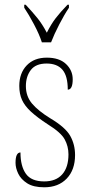

<svg xmlns="http://www.w3.org/2000/svg" viewBox="-20 -786 382 816"><path d="M168 10Q122 10 95.5 -7Q69 -24 57.5 -48Q46 -72 46 -94Q46 -138 67 -138Q67 -80 90 -47.5Q113 -15 168 -15Q218 -15 244.5 -45Q271 -75 271 -130Q271 -164 255 -193.5Q239 -223 184 -257Q138 -287 111.5 -311.5Q85 -336 73.5 -361.5Q62 -387 62 -421Q62 -475 93.5 -508Q125 -541 179 -541Q232 -541 260.5 -514Q289 -487 289 -449Q289 -405 268 -405Q268 -463 245.5 -489.5Q223 -516 178 -516Q132 -516 111 -488.5Q90 -461 90 -420Q90 -377 116 -346Q142 -315 194 -283Q258 -245 278.5 -208.5Q299 -172 299 -127Q299 -64 263.5 -27Q228 10 168 10ZM158 -606Q147 -640 124.5 -682.5Q102 -725 83 -753V-766H89Q119 -734 139.5 -708.5Q160 -683 179 -647Q197 -683 216.5 -708.5Q236 -734 267 -766H273V-753Q254 -725 232 -682.5Q210 -640 197 -606Z"/></svg>

Font: Noto Serif Lao Condensed Thin
Style: Regular
Weight: 100
Width: 3
Designer: Monotype Design Team
Foundry: Monotype Imaging Inc.
Version: Version 2.003; ttfautohint (v1.8.4.7-5d5b)